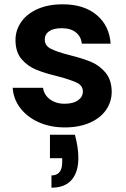

<svg xmlns="http://www.w3.org/2000/svg" viewBox="-20 -583 585 892"><path d="M281 9Q213 9 159 -15.5Q105 -40 73.5 -82Q42 -124 39 -175H180Q184 -143 211.5 -122Q239 -101 280 -101Q320 -101 342.5 -117Q365 -133 365 -158Q365 -185 337.5 -198.5Q310 -212 250 -228Q188 -243 148.5 -259Q109 -275 80.5 -308Q52 -341 52 -397Q52 -443 78.5 -481Q105 -519 154.5 -541Q204 -563 271 -563Q370 -563 429 -513.5Q488 -464 494 -380H360Q357 -413 332.5 -432.5Q308 -452 267 -452Q229 -452 208.5 -438Q188 -424 188 -399Q188 -371 216 -356.5Q244 -342 303 -327Q363 -312 402 -296Q441 -280 469.5 -246.5Q498 -213 499 -158Q499 -110 472.5 -72Q446 -34 396.5 -12.5Q347 9 281 9ZM328 43Q344 101 344 151Q344 217 312.5 253Q281 289 219 289V232Q269 232 269 170V152H212V43Z"/></svg>

Font: Fz Poppins SemBd
Style: Regular
Weight: 600
Designer: Ninad Kale (Devanagari), Jonny Pinhorn (Latin)
Foundry: Indian Type Foundry
Version: Vit hóa bi Vntype.Com & FontZin.Com